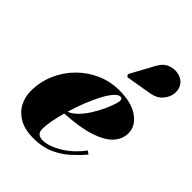

<svg xmlns="http://www.w3.org/2000/svg" viewBox="-214 -852 972 972"><g transform="rotate(45 272.0 -365.5)"><path d="M455.5 -569 316 -545.5 307.5 -558.5 378 -688Q398 -724.5 428.8 -735.2Q459.5 -746 488.2 -738Q517 -730 530.5 -710.5Q547 -686.5 543.5 -656Q540 -625.5 517.5 -600.5Q495 -575.5 455.5 -569ZM197 -57Q197 -34 208.5 -25Q220 -16 240 -16Q282 -16 337.5 -49.2Q393 -82.5 437.5 -141.5L454.5 -129.5Q427.5 -97 392 -64.8Q356.5 -32.5 309.2 -11.2Q262 10 198.5 10Q138 10 98.5 -12.2Q59 -34.5 39.5 -71Q20 -107.5 20 -150Q20 -215.5 45 -273.5Q70 -331.5 113.8 -375.8Q157.5 -420 214.5 -445Q271.5 -470 335.5 -470Q423.5 -470 472.5 -434.8Q521.5 -399.5 521.5 -349Q521.5 -307.5 491.8 -273.8Q462 -240 395.8 -217.8Q329.5 -195.5 221 -189.5Q210 -150.5 203.5 -115.8Q197 -81 197 -57ZM362 -451.5Q346.5 -451.5 328.2 -430.2Q310 -409 291.5 -373.5Q273 -338 256 -294.8Q239 -251.5 226 -207.5Q251 -217 273.5 -240.2Q296 -263.5 314.5 -292.8Q333 -322 346.8 -351.5Q360.5 -381 368 -403.8Q375.5 -426.5 375.5 -436Q375.5 -451.5 362 -451.5Z"/></g></svg>

Font: Bodoni* 11pt Fatface
Style: Italic
Weight: 900
Italic angle: -13°
Version: Version 2.3